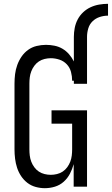

<svg xmlns="http://www.w3.org/2000/svg" viewBox="-20 -978 586 1006"><path d="M215 8Q191 8 167 1.5Q143 -5 123.5 -20Q104 -35 90.5 -55.5Q77 -76 69.5 -99Q62 -122 59 -146.5Q56 -171 56 -195V-540Q56 -565 59 -589.5Q62 -614 70.5 -637.5Q79 -661 93 -681.5Q107 -702 127 -716.5Q147 -731 171.5 -737Q196 -743 221 -743Q243 -743 265.5 -738.5Q288 -734 307.5 -722.5Q327 -711 342 -693.5Q357 -676 367 -656V-785Q367 -808 371.5 -831.5Q376 -855 387 -876Q398 -897 415.5 -913.5Q433 -930 454.5 -940Q476 -950 499.5 -954Q523 -958 546 -958V-896Q524 -896 502.5 -889Q481 -882 465 -866.5Q449 -851 442.5 -829Q436 -807 436 -785V-539H367V-555H358Q358 -578 352 -601Q346 -624 330 -641Q314 -658 291.5 -665.5Q269 -673 246 -673Q230 -673 213.5 -669Q197 -665 183.5 -656Q170 -647 160 -633.5Q150 -620 144 -604.5Q138 -589 136 -572.5Q134 -556 134 -540V-195Q134 -179 136 -162.5Q138 -146 144 -130.5Q150 -115 160 -101.5Q170 -88 183.5 -79Q197 -70 213.5 -66Q230 -62 246 -62Q262 -62 278.5 -66Q295 -70 308.5 -79Q322 -88 332 -101.5Q342 -115 348 -130.5Q354 -146 356 -162.5Q358 -179 358 -195V-330H250V-400H436V0H366V-118Q359 -92 346.5 -68Q334 -44 314 -26Q294 -8 268 0Q242 8 215 8Z"/></svg>

Font: Iosevka srxl
Style: Regular
Weight: 400
Monospace: yes
Designer: Belleve Invis
Foundry: Belleve Invis
Version: Version 33.0.1; ttfautohint (v1.8.3)